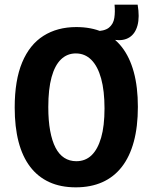

<svg xmlns="http://www.w3.org/2000/svg" viewBox="-20 -789 650 823"><path d="M472 -618 385 -625 384 -655Q428 -655 447 -670.5Q466 -686 470 -712Q474 -738 471 -769H570Q579 -716 569.5 -680.5Q560 -645 535 -629Q510 -613 472 -618ZM305 14Q240 14 191 -8.5Q142 -31 109 -74.5Q76 -118 59.5 -181.5Q43 -245 43 -328Q43 -445 75 -521.5Q107 -598 166.5 -635.5Q226 -673 307 -673Q371 -673 420 -651.5Q469 -630 502.5 -587Q536 -544 553.5 -480Q571 -416 571 -331Q571 -246 553.5 -181.5Q536 -117 502 -73.5Q468 -30 418.5 -8Q369 14 305 14ZM307 -98Q346 -98 372.5 -123.5Q399 -149 413.5 -199Q428 -249 428 -324Q428 -400 413.5 -452.5Q399 -505 371.5 -532.5Q344 -560 305 -560Q268 -560 241.5 -534.5Q215 -509 201 -458Q187 -407 187 -330Q187 -272 195 -228.5Q203 -185 218 -156Q233 -127 255.5 -112.5Q278 -98 307 -98Z"/></svg>

Font: Bricolage Grotesque 24pt SemiCondensed
Style: Bold
Weight: 700
Width: 4
Designer: Mathieu Triay
Foundry: Atelier Triay
Version: Version 1.001;gftools[0.9.33.dev8+g029e19f]